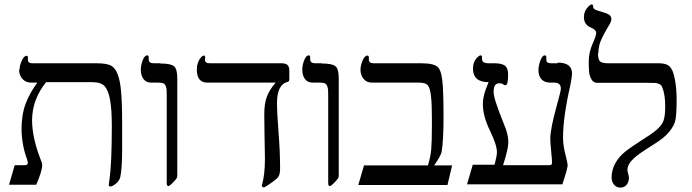

<svg xmlns="http://www.w3.org/2000/svg" viewBox="-20 -841 3152 874"><path d="M67 -524H69Q69 -542 79 -564.5Q89 -587 101 -587Q107 -587 107 -580V-569Q107 -553 127 -553H419Q465 -553 485 -542.5Q505 -532 516 -502Q527 -473 531 -426Q536 -373 536 -281V-164Q536 -69 527 -33Q522 -14 498 2Q488 8 483 8Q475 8 475 1L478 -21Q489 -96 489 -268Q489 -342 481 -387Q473 -430 456.5 -448.5Q440 -467 399 -467H190Q126 -388 126 -293Q126 -213 168 -107Q172 -98 172 -89Q172 -63 145 0H21L47 -89H92Q107 -89 107 -101L103 -116Q80 -178 78 -250Q78 -318 96 -367Q114 -416 150 -465H121Q97 -465 82 -482Q67 -499 67 -524Z M709 -553V-552Q756 -552 771.5 -540Q787 -528 787 -485V-43Q787 -33 783 -28Q779 -22 765.5 -8Q752 6 746 6Q739 6 739 -8Q739 -12 739 -14V-403Q739 -424 738.5 -432Q738 -440 734 -450Q730 -460 721.5 -462.5Q713 -465 697 -465H668Q645 -465 633 -481.5Q621 -498 621 -523Q621 -544 629.5 -566.5Q638 -589 651 -589Q657 -589 657 -580V-571Q657 -553 679 -553Z M1262 -553H1261Q1280 -553 1288.5 -545.5Q1297 -538 1297 -519V-481Q1297 -470 1291 -469Q1241 -457 1241 -373Q1241 -326 1248 -238Q1255 -150 1255 -75Q1255 -47 1246.5 -35.5Q1238 -24 1211 -6Q1186 12 1181 12Q1172 12 1172 2Q1186 -42 1186 -120L1184 -234L1183 -321Q1183 -370 1195 -401.5Q1207 -433 1235 -465H923Q876 -465 876 -525Q876 -557 894 -579Q902 -588 908 -588Q914 -588 914 -580L913 -569Q913 -553 935 -553Z M1444 -553V-552Q1491 -552 1506.5 -540Q1522 -528 1522 -485V-43Q1522 -33 1518 -28Q1514 -22 1500.5 -8Q1487 6 1481 6Q1474 6 1474 -8Q1474 -12 1474 -14V-403Q1474 -424 1473.5 -432Q1473 -440 1469 -450Q1465 -460 1456.5 -462.5Q1448 -465 1432 -465H1403Q1380 -465 1368 -481.5Q1356 -498 1356 -523Q1356 -544 1364.5 -566.5Q1373 -589 1386 -589Q1392 -589 1392 -580V-571Q1392 -553 1414 -553Z M1621 -524Q1621 -543 1630.5 -565.5Q1640 -588 1653 -588Q1659 -588 1659 -579V-570Q1659 -553 1681 -553H1898Q1959 -553 1975.5 -533Q1992 -513 1996 -447Q1999 -393 1999 -313Q1999 -196 1990 -148Q1984 -127 1956 -88H2038L2017 1H1611L1637 -88H1928Q1940 -127 1943 -161.5Q1946 -196 1946 -269V-302Q1946 -368 1942 -403Q1938 -439 1928 -452Q1918 -465 1886 -465H1672Q1649 -465 1635 -482Q1621 -499 1621 -524Z M2518 -553 2519 -556Q2584 -556 2584 -506Q2584 -492 2576 -452Q2543 -308 2543 -215Q2543 -179 2554 -137Q2564 -98 2564 -89Q2564 -74 2540 -2H2106L2132 -91H2231L2234 -102Q2242 -132 2242 -149Q2242 -181 2210 -247Q2178 -313 2178 -368Q2178 -400 2193 -439L2204 -467Q2133 -467 2133 -529Q2133 -560 2153 -580Q2162 -589 2168 -589Q2174 -589 2174 -581V-573Q2174 -553 2203 -553H2230Q2264 -553 2278.5 -542Q2293 -531 2293 -500Q2293 -453 2281 -453Q2276 -453 2272 -456Q2266 -462 2253 -462Q2227 -462 2227 -423Q2227 -406 2238 -372.5Q2249 -339 2264.5 -300Q2280 -261 2283 -253Q2294 -220 2294 -193Q2294 -164 2270 -89H2481Q2493 -89 2493 -100Q2493 -111 2489 -152.5Q2485 -194 2485 -209Q2485 -253 2513 -355L2523 -392Q2533 -428 2533 -438Q2533 -465 2502 -465H2484Q2459 -465 2445 -480Q2431 -495 2431 -522Q2431 -540 2439.5 -564.5Q2448 -589 2460 -589Q2467 -589 2467 -579V-568Q2467 -553 2489 -553Z M2704 -599H2702Q2702 -571 2711 -562Q2720 -553 2748 -553H2980Q3014 -553 3029 -537.5Q3044 -522 3051 -485Q3060 -443 3060 -389Q3060 -323 3055 -296.5Q3050 -270 3027 -242Q3006 -215 2958 -185Q2886 -140 2867 -122Q2836 -94 2836 -67Q2836 -63 2839.5 -50.5Q2843 -38 2843 -33Q2843 -13 2832.5 0Q2822 13 2804 13Q2786 13 2775 -0.5Q2764 -14 2764 -33Q2764 -67 2781 -98Q2797 -127 2824 -149Q2851 -171 2900 -202Q2945 -230 2969 -250Q2993 -271 3000.5 -292Q3008 -313 3008 -359Q3008 -410 2995 -443Q2991 -454 2981 -458.5Q2971 -463 2962 -463.5Q2953 -464 2927 -464H2698Q2681 -464 2672 -480.5Q2663 -497 2661.5 -515Q2660 -533 2660 -562Q2660 -602 2678 -643Q2694 -679 2694 -691Q2694 -705 2671 -715Q2638 -728 2638 -763Q2638 -791 2659 -812Q2668 -821 2674 -821Q2680 -821 2680 -811Q2680 -805 2683.5 -801.5Q2687 -798 2689.5 -797Q2692 -796 2703 -792Q2746 -780 2754 -773Q2763 -766 2763 -754Q2763 -744 2754 -729Q2724 -679 2713 -651Q2704 -627 2704 -599Z"/></svg>

Font: Libra Serif Modern
Style: Regular
Weight: 400
Designer: Stefan Peev, Context Ltd
Foundry: Stefan Peev, Context Ltd
Version: Version 1.000